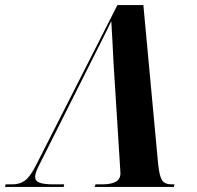

<svg xmlns="http://www.w3.org/2000/svg" viewBox="-67 -734 775 754"><path d="M-47 0 -45 -10H-17Q10 -10 31 -25Q52 -40 77 -90L394 -714H496L554 -90Q559 -42 569.5 -26Q580 -10 608 -10H618L616 0H305L308 -10H336Q368 -10 387 -20Q406 -30 406 -54Q406 -62 405 -70.5Q404 -79 404 -87L379 -485Q377 -529 374.5 -573.5Q372 -618 370 -651Q355 -619 336 -581.5Q317 -544 289 -488L95 -102Q83 -79 77 -64.5Q71 -50 71 -39Q71 -23 88.5 -16.5Q106 -10 144 -10H185L183 0Z"/></svg>

Font: Noto Serif Display SemiCondensed
Style: Bold Italic
Weight: 700
Width: 4
Italic angle: -12°
Designer: Monotype Design Team
Foundry: Monotype Imaging Inc.
Version: Version 2.009